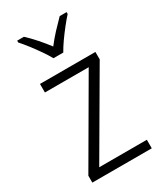

<svg xmlns="http://www.w3.org/2000/svg" viewBox="-192 -840 780 915"><g transform="rotate(-30 198.0 -382.5)"><path d="M362 0H35V-38L295 -485H54V-532H359V-491L100 -47H362ZM171 -606Q159 -628 140 -655.5Q121 -683 100.5 -709.5Q80 -736 63 -755V-765H100Q124 -743 150 -713.5Q176 -684 198 -655Q221 -685 246 -712Q271 -739 297 -765H335V-755Q317 -735 296 -708.5Q275 -682 256 -655Q237 -628 225 -606Z"/></g></svg>

Font: Noto Sans Lao SemiCondensed Light
Style: Regular
Weight: 300
Width: 4
Designer: Monotype Design Team
Foundry: Monotype Imaging Inc.
Version: Version 2.003; ttfautohint (v1.8.4.7-5d5b)